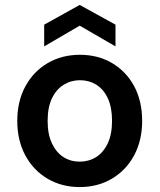

<svg xmlns="http://www.w3.org/2000/svg" viewBox="-20 -746 647 778"><path d="M303 12Q230 12 172.5 -22Q115 -56 82.5 -116.5Q50 -177 50 -256Q50 -336 83 -396.5Q116 -457 173.5 -490.5Q231 -524 304 -524Q377 -524 434 -490.5Q491 -457 523.5 -397Q556 -337 556 -256Q556 -177 523.5 -116.5Q491 -56 433.5 -22Q376 12 303 12ZM303 -91Q340 -91 369.5 -109.5Q399 -128 416.5 -165Q434 -202 434 -256Q434 -311 417 -347.5Q400 -384 370.5 -402.5Q341 -421 304 -421Q268 -421 238 -402.5Q208 -384 190.5 -347.5Q173 -311 173 -256Q173 -202 190.5 -165Q208 -128 237 -109.5Q266 -91 303 -91ZM159 -558V-646L303 -726L448 -646V-558L303 -642Z"/></svg>

Font: DM Sans 12pt SemiBold
Style: Regular
Weight: 600
Version: Version 4.004;gftools[0.9.30]